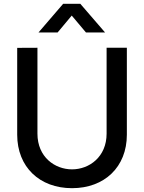

<svg xmlns="http://www.w3.org/2000/svg" viewBox="-20 -970 754 1005"><path d="M281.5 -800 355.5 -888.5 430 -800H530L400.5 -950H310.5L181.5 -800ZM357 15C526.5 15 644 -95.5 644 -265V-720H538V-270.5C538 -149 447.5 -83.5 357 -83.5C267.5 -83.5 176 -147.5 176 -270.5V-720L70 -719.5V-265C70 -95.5 187.5 15 357 15Z"/></svg>

Font: Manrope SemiBold
Style: Regular
Weight: 600
Designer: Mikhail Sharanda
Foundry: Mikhail Sharanda
Version: Version 4.505